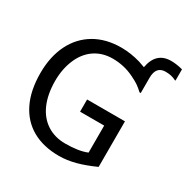

<svg xmlns="http://www.w3.org/2000/svg" viewBox="-185 -983 1131 1158"><g transform="rotate(30 380.5 -403.5)"><path d="M760.7 -809.1C732.4 -816.9 705.1 -820.8 679.2 -820.8C610.4 -820.8 568.8 -782.2 555.2 -705.6C541 -710.9 526.9 -715.8 513.7 -720.2C468.8 -733.4 423.8 -740.2 378.9 -740.2C309.1 -740.2 248 -725.1 195.8 -694.8C91.3 -633.8 32.2 -517.1 32.2 -364.3C32.2 -283.2 45.9 -214.4 73.7 -157.7C128.9 -44.4 234.9 14.2 377.9 14.2C453.6 14.2 528.3 -7.3 619.6 -48.3V-365.7H356V-280.8H523.9V-92.8C486.8 -77.1 437 -69.3 374 -69.3C325.2 -69.3 282.7 -81.1 246.6 -104.5C173.8 -151.4 132.8 -242.7 132.8 -367.2C132.8 -421.4 142.1 -470.2 160.2 -514.2C196.3 -602.1 268.1 -656.7 367.2 -656.7C420.4 -656.7 470.2 -645.5 516.6 -622.6C540 -611.3 557.1 -601.6 567.9 -594.2C578.6 -586.9 592.3 -575.7 608.4 -561H616.7V-667.5C616.7 -720.7 638.7 -747.6 683.1 -747.6C710.9 -747.6 735.4 -742.2 756.3 -731H760.7Z"/></g></svg>

Font: SG Kara Light
Style: Regular
Weight: 400
Designer: Damoon Khanjanzadeh
Version: Version 1.000